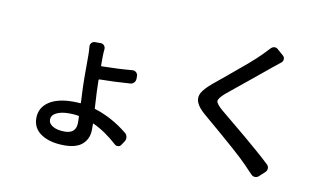

<svg xmlns="http://www.w3.org/2000/svg" viewBox="-83 -985 2165 1241"><g transform="rotate(10 1000.0 -365.0)"><path d="M460 -94.7Q460 -119.1 459 -133.8Q459 -137.7 455.1 -138.7Q425.8 -143.6 394.5 -143.6Q340.8 -143.6 309.6 -127.4Q278.3 -111.3 278.3 -82Q278.3 -55.7 307.6 -39.1Q336.9 -22.5 384.8 -22.5Q460 -22.5 460 -94.7ZM547.9 -393.6Q543 -392.6 543 -388.7V-378.9Q543 -331.1 550.8 -205.1Q550.8 -201.2 554.7 -200.2Q669.9 -164.1 770.5 -82Q782.2 -72.3 784.2 -57.6Q785.2 -53.7 785.2 -50.8Q785.2 -39.1 779.3 -29.3L761.7 -2.9Q754.9 8.8 741.7 10.3Q728.5 11.7 718.8 2.9Q640.6 -68.4 559.6 -105.5Q555.7 -107.4 556.6 -102.5Q556.6 -87.9 556.6 -64.5Q556.6 -7.8 518.1 28.8Q479.5 65.4 397.5 65.4Q304.7 65.4 247.1 28.3Q189.5 -8.8 189.5 -77.1Q189.5 -144.5 246.1 -183.6Q302.7 -222.7 406.2 -222.7Q428.7 -222.7 451.2 -220.7Q456.1 -219.7 456.1 -224.6Q450.2 -336.9 450.2 -385.7V-537.1Q450.2 -563.5 447.3 -591.8Q446.3 -605.5 455.1 -615.7Q463.9 -626 477.5 -626H516.6Q529.3 -626 538.1 -615.7Q546.9 -605.5 545.9 -591.8Q543 -562.5 543 -538.1V-483.4Q543 -478.5 546.9 -479.5Q662.1 -481.4 747.1 -489.3Q761.7 -490.2 772 -481.4Q782.2 -472.7 783.2 -458V-439.5Q783.2 -424.8 773.4 -414.1Q763.7 -403.3 750 -402.3Q644.5 -394.5 547.9 -393.6Z M1601.6 -782.2Q1611.3 -793 1625 -794.9Q1627 -794.9 1627.9 -794.9Q1639.6 -794.9 1648.4 -787.1L1689.5 -751Q1699.2 -742.2 1698.7 -728.5Q1698.2 -714.8 1687.5 -706.1Q1645.5 -671.9 1638.7 -667Q1605.5 -638.7 1502.9 -555.7Q1400.4 -472.7 1366.2 -444.3Q1323.2 -407.2 1323.2 -388.7Q1323.2 -370.1 1368.2 -332Q1375 -326.2 1436.5 -275.4Q1498 -224.6 1533.2 -195.3Q1568.4 -166 1621.6 -119.6Q1674.8 -73.2 1710 -40Q1719.7 -30.3 1719.7 -16.6Q1719.7 -2 1710 7.8L1670.9 43.9Q1661.1 52.7 1647.5 52.7Q1646.5 52.7 1645.5 52.7Q1631.8 51.8 1622.1 41Q1614.3 33.2 1596.2 14.6Q1578.1 -3.9 1569.3 -13.7Q1516.6 -70.3 1263.7 -284.2Q1215.8 -324.2 1203.1 -356.4Q1197.3 -371.1 1197.3 -384.8Q1197.3 -402.3 1206.1 -419.9Q1222.7 -450.2 1271.5 -491.2Q1288.1 -504.9 1357.4 -562Q1426.8 -619.1 1477.5 -662.6Q1528.3 -706.1 1557.6 -736.3Q1592.8 -772.5 1601.6 -782.2Z"/></g></svg>

Font: Gen Jyuu GothicL Medium
Style: Regular
Weight: 500
Designer: [Source Han Sans]
Ryoko NISHIZUKA  (kana & ideographs); Paul D. Hunt (Latin, Greek & Cyrillic); Wenlong ZHANG  (bopomofo
Version: Version 1.002.20150607